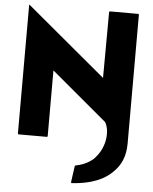

<svg xmlns="http://www.w3.org/2000/svg" viewBox="-68 -878 973 1220"><g transform="rotate(5 418.0 -268.0)"><path d="M72 7H254L258 3V-417L610 -122H611C645 -75 641 36 571 111V112C543 140 504 162 451 172L446 176L431 282L435 286C494 283 615 269 692 192L700 184C740 144 768 88 768 5V-818L764 -822H582L578 -818L576 -397L70 -820L68 -818V3Z"/></g></svg>

Font: Hussar Woodtype
Style: Bd
Weight: 900
Foundry: Cannot Into Space Fonts
Version: Version 1.07